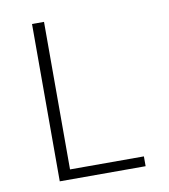

<svg xmlns="http://www.w3.org/2000/svg" viewBox="-75 -710 680 771"><g transform="rotate(-10 265.0 -325.0)"><path d="M457 -44.4V-4.4H106.9V-646H155.8V-44.4Z"/></g></svg>

Font: AzarMehrMonospaced
Style: SansRegular
Weight: 1
Designer: Amin Abedi
Version: Version 1.00